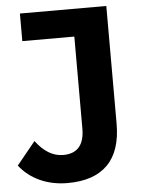

<svg xmlns="http://www.w3.org/2000/svg" viewBox="-72 -744 668 901"><g transform="rotate(-5 262.0 -294.0)"><path d="M-16 10 72 -98Q129 -21 201 -21Q301 -21 301 -137V-570H56V-700H463V-146Q463 -17 399 47.5Q335 112 210 112Q139 112 80.5 85.5Q22 59 -16 10Z"/></g></svg>

Font: Montserrat Alternates
Style: Bold
Weight: 700
Designer: Julieta Ulanovsky
Foundry: Julieta Ulanovsky
Version: Version 7.200